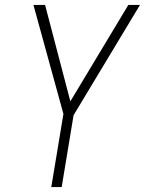

<svg xmlns="http://www.w3.org/2000/svg" viewBox="-20 -540 640 775"><path d="M229 215H187L236 -80L115 -520H162L264 -131L498 -520H545L277 -75Z"/></svg>

Font: Iosevka Aile XLt Obl
Style: Regular
Weight: 200
Italic angle: -9°
Designer: Belleve Invis
Foundry: Belleve Invis
Version: Version 31.1.0; ttfautohint (v1.8.4)